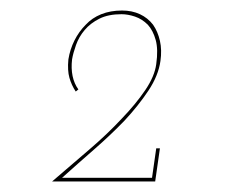

<svg xmlns="http://www.w3.org/2000/svg" viewBox="-20 -720 438 365"><path d="M98 -382Q128 -409 159 -436Q190 -463 217 -491Q243 -519 262 -547.5Q281 -576 285 -604Q288 -625 284 -642.5Q280 -660 271 -673Q261 -686 246 -693Q231 -700 212 -700Q190 -700 172.5 -693Q155 -686 143 -673Q130 -660 121.5 -643Q113 -626 110 -607Q108 -586 112 -572Q116 -558 124 -546L129 -550Q121 -561 118 -575.5Q115 -590 117 -607Q119 -619 124.5 -634.5Q130 -650 141 -663Q152 -676 169 -684.5Q186 -693 211 -693Q223 -693 236.5 -688.5Q250 -684 261 -673Q271 -662 276 -644Q281 -626 277 -598Q274 -575 256 -548.5Q238 -522 211 -494Q184 -465 149.5 -435.5Q115 -406 79 -375H275L284 -438H277L269 -382Z"/></svg>

Font: Josefin Slab Thin Thin
Style: Italic
Weight: 250
Italic angle: -12°
Version: Version 2.000